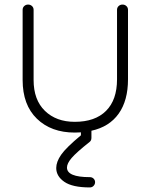

<svg xmlns="http://www.w3.org/2000/svg" viewBox="-20 -561 658 840"><path d="M373 259Q297 259 261.5 234.5Q226 210 226 174Q226 147 247.5 116Q269 85 334 31V18Q330 18 321 18.5Q312 19 307 19Q204 19 141.5 -41.5Q79 -102 79 -211V-518Q79 -528 86 -534.5Q93 -541 103 -541Q113 -541 120 -534.5Q127 -528 127 -518V-211Q127 -124 176.5 -76Q226 -28 307 -28Q396 -28 444 -76Q492 -124 492 -214V-518Q492 -528 499 -534.5Q506 -541 516 -541Q526 -541 533 -534.5Q540 -528 540 -518V-214Q540 -121 499 -63.5Q458 -6 380 11V42Q380 54 372 60Q314 106 293.5 130Q273 154 273 172Q273 214 373 214Q383 214 389.5 220.5Q396 227 396 236Q396 245 389.5 252Q383 259 373 259Z"/></svg>

Font: Hoogli
Style: Regular
Weight: 400
Designer: Anand Singh Naorem
Foundry: Brand New Type
Version: Version 1.00 b007